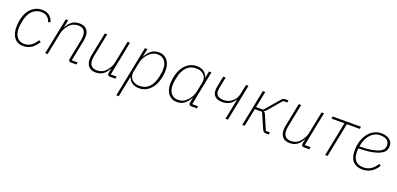

<svg xmlns="http://www.w3.org/2000/svg" viewBox="9 -1417 5204 2514"><g transform="rotate(20 2610.5 -160.0)"><path d="M226 12Q185 12 153.5 -2.5Q122 -17 101 -43.5Q80 -70 69 -107Q58 -144 58 -189Q58 -258 74 -318.5Q90 -379 121 -424Q152 -469 197.5 -494.5Q243 -520 301 -520Q363 -520 404 -487.5Q445 -455 456 -404L427 -393Q414 -441 381 -465Q348 -489 299 -489Q226 -489 175 -438Q124 -387 108 -301L97 -243Q94 -226 93 -214.5Q92 -203 92 -186Q92 -151 100 -120.5Q108 -90 125 -67.5Q142 -45 167.5 -32Q193 -19 228 -19Q282 -19 323 -48Q364 -77 398 -131L426 -117Q390 -57 341 -22.5Q292 12 226 12Z M530 0 632 -508H666L645 -404H648Q677 -461 719 -490.5Q761 -520 822 -520Q887 -520 920.5 -484.5Q954 -449 954 -386Q954 -371 952 -353.5Q950 -336 947 -320L889 -31H971L965 0H888Q856 0 856 -28Q856 -36 859 -51L913 -320Q916 -336 917.5 -353Q919 -370 919 -380Q919 -489 813 -489Q781 -489 749.5 -476.5Q718 -464 689 -432Q671 -411 652 -379.5Q633 -348 625 -306L564 0Z M1209 -508 1145 -189Q1142 -172 1140 -155Q1138 -138 1138 -128Q1138 -19 1244 -19Q1276 -19 1308 -31.5Q1340 -44 1368 -76Q1387 -98 1405.5 -129Q1424 -160 1432 -202L1493 -508H1527L1432 -31H1514L1508 0H1432Q1399 0 1399 -29Q1399 -34 1399.5 -38.5Q1400 -43 1401 -49L1412 -104H1409Q1380 -47 1338.5 -17.5Q1297 12 1236 12Q1172 12 1138 -23.5Q1104 -59 1104 -123Q1104 -137 1106 -154.5Q1108 -172 1111 -188L1175 -508Z M1735 -508H1770L1747 -397H1750Q1782 -455 1823.5 -487.5Q1865 -520 1927 -520Q1966 -520 1996 -506Q2026 -492 2046.5 -466.5Q2067 -441 2078 -406.5Q2089 -372 2089 -330Q2089 -264 2073 -202.5Q2057 -141 2025.5 -93Q1994 -45 1947 -16.5Q1900 12 1839 12Q1779 12 1740.5 -15.5Q1702 -43 1688 -91H1686L1628 200H1594ZM1838 -19Q1919 -19 1970 -73.5Q2021 -128 2040 -222L2048 -266Q2051 -282 2052.5 -297.5Q2054 -313 2054 -333Q2054 -365 2046.5 -393.5Q2039 -422 2022.5 -443Q2006 -464 1981 -476.5Q1956 -489 1922 -489Q1890 -489 1864.5 -479Q1839 -469 1813 -447Q1784 -422 1760.5 -384.5Q1737 -347 1727 -297L1700 -164Q1695 -139 1700 -113.5Q1705 -88 1721.5 -67Q1738 -46 1767 -32.5Q1796 -19 1838 -19Z M2567 0Q2533 0 2533 -29Q2533 -34 2533.5 -38.5Q2534 -43 2535 -48L2548 -111H2545Q2513 -53 2471.5 -20.5Q2430 12 2368 12Q2329 12 2299 -2Q2269 -16 2248.5 -41.5Q2228 -67 2217 -101.5Q2206 -136 2206 -178Q2206 -244 2222 -305.5Q2238 -367 2269.5 -415Q2301 -463 2348 -491.5Q2395 -520 2456 -520Q2516 -520 2554.5 -492.5Q2593 -465 2607 -417H2610L2628 -508H2662L2567 -31H2649L2643 0ZM2373 -19Q2405 -19 2430.5 -29Q2456 -39 2482 -61Q2511 -86 2534.5 -123.5Q2558 -161 2568 -211L2595 -344Q2600 -369 2595 -394.5Q2590 -420 2573.5 -441Q2557 -462 2528 -475.5Q2499 -489 2457 -489Q2376 -489 2325 -434.5Q2274 -380 2255 -286L2247 -242Q2244 -226 2242.5 -210.5Q2241 -195 2241 -175Q2241 -143 2248.5 -114.5Q2256 -86 2272.5 -65Q2289 -44 2313.5 -31.5Q2338 -19 2373 -19Z M3099 -285H3095Q3063 -235 3022.5 -213Q2982 -191 2925 -191Q2859 -191 2825 -222Q2791 -253 2791 -300Q2791 -317 2792.5 -334Q2794 -351 2798 -367L2826 -508H2860L2832 -368Q2829 -352 2827 -335.5Q2825 -319 2825 -305Q2825 -266 2852.5 -244Q2880 -222 2933 -222Q2978 -222 3010.5 -237.5Q3043 -253 3065 -275.5Q3087 -298 3099.5 -324.5Q3112 -351 3116 -372L3144 -508H3178L3076 0H3042Z M3378 -508H3412L3366 -281H3466L3639 -482Q3652 -497 3663.5 -502.5Q3675 -508 3691 -508H3736L3729 -477H3673L3517 -295Q3504 -280 3496 -274.5Q3488 -269 3475 -267L3474 -264Q3487 -262 3494 -254Q3501 -246 3510 -225L3594 -31H3650L3644 0H3607Q3586 0 3574 -9Q3562 -18 3553 -38L3461 -250H3360L3310 0H3276Z M3912 -508 3848 -189Q3845 -172 3843 -155Q3841 -138 3841 -128Q3841 -19 3947 -19Q3979 -19 4011 -31.5Q4043 -44 4071 -76Q4090 -98 4108.5 -129Q4127 -160 4135 -202L4196 -508H4230L4135 -31H4217L4211 0H4135Q4102 0 4102 -29Q4102 -34 4102.5 -38.5Q4103 -43 4104 -49L4115 -104H4112Q4083 -47 4041.5 -17.5Q4000 12 3939 12Q3875 12 3841 -23.5Q3807 -59 3807 -123Q3807 -137 3809 -154.5Q3811 -172 3814 -188L3878 -508Z M4526 -477H4346L4352 -508H4746L4740 -477H4560L4465 0H4431Z M4954 12Q4866 12 4819.5 -38Q4773 -88 4773 -191Q4773 -259 4791.5 -319Q4810 -379 4843.5 -423.5Q4877 -468 4923.5 -494Q4970 -520 5026 -520Q5096 -520 5141 -487Q5186 -454 5186 -394Q5186 -365 5171.5 -337Q5157 -309 5116.5 -286Q5076 -263 5002 -247.5Q4928 -232 4810 -230Q4809 -222 4808 -208.5Q4807 -195 4807 -187Q4807 -101 4845 -60Q4883 -19 4955 -19Q5014 -19 5060 -49.5Q5106 -80 5136 -134L5163 -117Q5122 -49 5068.5 -18.5Q5015 12 4954 12ZM5022 -490Q4983 -490 4949.5 -474.5Q4916 -459 4889.5 -431Q4863 -403 4844.5 -364Q4826 -325 4818 -279L4814 -259Q4920 -261 4985.5 -273Q5051 -285 5087.5 -303.5Q5124 -322 5137 -345Q5150 -368 5150 -394Q5150 -439 5118.5 -464.5Q5087 -490 5022 -490Z"/></g></svg>

Font: IBM Plex Sans ExtLt
Style: Italic
Weight: 200
Italic angle: -11°
Designer: Mike Abbink, Paul van der Laan, Pieter van Rosmalen
Foundry: Bold Monday
Version: Version 3.005